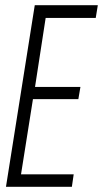

<svg xmlns="http://www.w3.org/2000/svg" viewBox="-20 -720 397 740"><path d="M3 0 114 -700H357L349 -651H156L115 -385H290L282 -338H107L61 -48H264L257 0Z"/></svg>

Font: Georama Condensed Light
Style: Italic
Weight: 300
Width: 3
Italic angle: -9°
Designer: Jean-Baptiste Levee
Foundry: Production Type
Version: Version 1.000